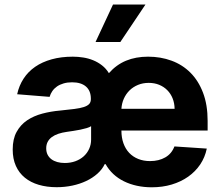

<svg xmlns="http://www.w3.org/2000/svg" viewBox="-20 -797 954 828"><path d="M34.8 -152.3Q34.8 -197.8 51.7 -228.3Q68.5 -258.9 96.9 -278.1Q125.4 -297.2 162.3 -307Q199.2 -316.8 239.7 -320.3Q275.6 -323.9 300.6 -327.1Q325.6 -330.3 341.4 -335.4Q357.2 -340.6 364.5 -348.4Q371.8 -356.2 371.8 -369.3V-371.4Q371.8 -405.5 350.7 -423.8Q329.5 -442.1 290.8 -442.1Q270.6 -442.1 254.3 -437.3Q237.9 -432.5 225.9 -424.2Q213.8 -415.8 205.8 -404.3Q197.8 -392.8 193.9 -379.3L54 -390.6Q62.1 -427.9 81.7 -457.9Q101.2 -487.9 131.6 -508.9Q161.9 -529.8 202.8 -541.2Q243.6 -552.6 294 -552.6Q316.4 -552.6 339 -549Q361.5 -545.5 381.9 -537.1Q402.3 -528.8 419.9 -515.1Q437.5 -501.4 449.6 -481.5Q481.9 -518.1 523.8 -535.3Q565.7 -552.6 618.6 -552.6Q672.9 -552.6 719.8 -535.3Q766.7 -518.1 801.3 -483.5Q835.9 -448.9 855.6 -397Q875.4 -345.2 875.4 -275.6V-234H503.6V-233.7Q503.6 -203.5 512.3 -179.2Q521 -154.8 537.1 -137.8Q553.3 -120.7 576.2 -111.5Q599.1 -102.3 627.1 -102.3Q665.1 -102.3 692.8 -118.3Q720.5 -134.2 732.2 -165.5L871.8 -156.2Q864 -118.3 843.2 -87.5Q822.4 -56.8 791.4 -35Q760.3 -13.1 720.5 -1.2Q680.8 10.7 634.2 10.7Q600.9 10.7 570.5 4.1Q540.1 -2.5 514.6 -15.1Q489 -27.7 468.9 -46.3Q448.9 -65 435.4 -89.1H431.5Q420.8 -66.4 400 -47.9Q379.3 -29.5 351.9 -16.5Q324.6 -3.6 291.9 3.4Q259.2 10.3 224.4 10.3Q182.2 10.3 147.2 0Q112.2 -10.3 87.2 -30.7Q62.1 -51.1 48.5 -81.5Q34.8 -111.9 34.8 -152.3ZM259.2 -94.1Q284.1 -94.1 305 -101.7Q326 -109.4 341.1 -123Q356.2 -136.7 364.5 -155.2Q372.9 -173.7 372.9 -195V-252.8Q366.1 -248.2 353.5 -244.5Q340.9 -240.8 326 -237.7Q311.1 -234.7 295.6 -232.4Q280.2 -230.1 267.8 -228.3Q247.9 -225.5 231.5 -220Q215.2 -214.5 203.7 -206Q192.1 -197.4 185.7 -185.4Q179.3 -173.3 179.3 -157.3Q179.3 -141.7 185.2 -130Q191.1 -118.3 201.7 -110.3Q212.4 -102.3 227.1 -98.2Q241.8 -94.1 259.2 -94.1ZM733 -327.8Q732.6 -352.3 724.4 -372.7Q716.3 -393.1 701.5 -408Q686.8 -422.9 666.4 -431.3Q646 -439.6 621.4 -439.6Q596.2 -439.6 575.1 -430.9Q554 -422.2 538.5 -407Q523.1 -391.7 514 -371.3Q505 -350.9 503.6 -327.8ZM392 -615.8 467.3 -777.3H607.2L498.9 -615.8Z"/></svg>

Font: Cannonade
Style: Bold
Weight: 700
Designer: Rasmus Andersson
Foundry: rsms
Version: Version 3.012;git-f93a4a705